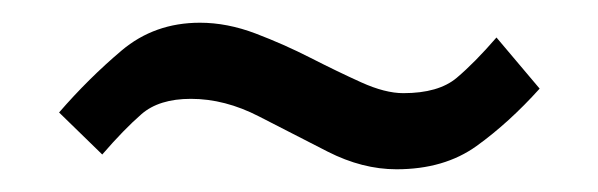

<svg xmlns="http://www.w3.org/2000/svg" viewBox="-20 -409 526 169"><path d="M32 -310Q58 -340 87 -364.5Q116 -389 156 -389Q180 -389 205 -379.5Q230 -370 253.5 -358Q277 -346 298 -336.5Q319 -327 335 -327Q366 -327 382 -340.5Q398 -354 417 -376L455 -331Q428 -301 399.5 -280.5Q371 -260 329 -260Q299 -260 268.5 -275.5Q238 -291 208 -306.5Q178 -322 148 -322Q120 -322 104.5 -308.5Q89 -295 70 -273Z"/></svg>

Font: Aubrey
Style: Regular
Weight: 400
Designer: Gayaneh Bagdasaryan
Foundry: Cyreal.org
Version: Version 1.102; ttfautohint (v1.8.3)